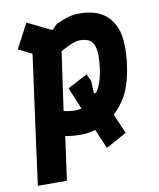

<svg xmlns="http://www.w3.org/2000/svg" viewBox="-81 -582 701 847"><g transform="rotate(-10 269.0 -159.0)"><path d="M20 200 46 4 98 -378 37 -408 95 -518 195 -469Q204 -464 209 -471L226 -489Q251 -500 267.5 -506Q284 -512 299.5 -514.5Q315 -517 335 -517Q366 -517 396 -509Q426 -501 450.5 -480.5Q475 -460 490 -425Q505 -390 505 -336Q505 -281 494.5 -225Q484 -169 461 -123Q449 -103 435 -84.5Q421 -66 404 -51L442 37L349 88L312 1Q280 11 241 11Q229 11 217 10Q205 9 189 7L177 4L150 200ZM240 -99Q248 -99 255 -100Q262 -101 269 -102L228 -200L317 -247L332 -214L334 -167Q334 -158 339.5 -158.5Q345 -159 349 -168Q362 -188 369 -213Q376 -238 379.5 -265.5Q383 -293 383 -318Q383 -352 374 -370Q365 -388 349.5 -394Q334 -400 314 -400Q298 -400 278.5 -392.5Q259 -385 226 -367L189 -105Q217 -99 240 -99Z"/></g></svg>

Font: Finlandica SemiBold
Style: Italic
Weight: 600
Italic angle: -8°
Designer: Niklas Ekholm, Juho Hiilivirta, Jaakko Suomalainen
Foundry: Helsinki Type Studio
Version: Version 1.063